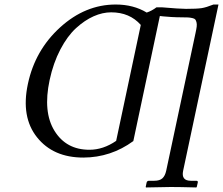

<svg xmlns="http://www.w3.org/2000/svg" viewBox="-20 -678 977 841"><path d="M466.8 -624Q429.2 -624 390.1 -606.7Q351.1 -589.4 313.2 -554.9Q275.4 -520.5 244.4 -461.4Q213.4 -402.3 197.3 -327.1Q167.5 -187.5 218.8 -104.7Q270 -22 371.6 -22Q432.1 -22 488.8 -61L596.7 -568.8Q547.9 -624 466.8 -624ZM775.9 -602.1Q754.4 -602.1 730.5 -603.5Q706.5 -605 693.4 -606.4L680.2 -607.9L564 -60.1Q465.8 11.7 345.2 12.2Q212.9 12.2 142.1 -76.7Q71.3 -165.5 102.1 -310.1Q133.3 -458 243.4 -558.1Q353.5 -658.2 486.8 -658.2Q564.5 -658.2 622.6 -623Q645 -630.4 665.5 -646H688.5Q766.6 -639.2 794.9 -639.2Q842.3 -639.2 862.8 -642.3Q883.3 -645.5 915 -658.2H937L782.2 69.8Q772.9 113.8 815.9 113.8H839.8Q848.1 113.8 846.2 122.1L841.8 141.1L839.8 143.1Q767.1 141.1 728 141.1L619.6 143.1L618.2 141.1L622.1 122.1Q624 114.3 631.8 113.8H655.8Q679.7 113.8 691.4 103Q703.1 92.3 708 69.8L836.4 -533.2Q840.3 -550.8 841.6 -561.8Q842.8 -572.8 840.6 -580.8Q838.4 -588.9 835.2 -592.8Q832 -596.7 822.3 -598.9Q812.5 -601.1 803.2 -601.6Q793.9 -602.1 775.9 -602.1Z"/></svg>

Font: Linux Biolinum O
Style: Italic
Weight: 400
Italic angle: -12°
Designer: Philipp H. Poll
Foundry: Philipp H. Poll
Version: Version 1.1.3